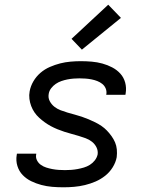

<svg xmlns="http://www.w3.org/2000/svg" viewBox="-20 -788 640 816"><path d="M250 8Q225 8 201.5 6Q178 4 155.5 -2Q133 -8 112.5 -18Q92 -28 76.5 -44Q61 -60 54 -82.5Q47 -105 51 -129L52 -135H134V-133Q131 -119 137 -107Q143 -95 153.5 -87.5Q164 -80 176.5 -76Q189 -72 202 -69.5Q215 -67 228.5 -66Q242 -65 256 -65Q269 -65 282.5 -66Q296 -67 309.5 -69.5Q323 -72 336.5 -76Q350 -80 362 -87.5Q374 -95 383 -106.5Q392 -118 395 -132Q397 -148 390 -162Q383 -176 371 -185.5Q359 -195 344 -200.5Q329 -206 314 -210.5Q299 -215 284 -219Q269 -223 253.5 -228Q238 -233 223.5 -239Q209 -245 196 -252Q183 -259 170.5 -268Q158 -277 146.5 -287.5Q135 -298 126.5 -310.5Q118 -323 112.5 -337.5Q107 -352 105 -368Q103 -384 106 -400Q110 -422 122 -442.5Q134 -463 152 -478.5Q170 -494 192 -503.5Q214 -513 235.5 -518.5Q257 -524 279.5 -526Q302 -528 323 -528Q347 -528 370 -526Q393 -524 415 -518Q437 -512 457 -501.5Q477 -491 491.5 -475Q506 -459 512 -437Q518 -415 514 -391L513 -385H431L432 -387Q434 -401 429 -412.5Q424 -424 414.5 -431.5Q405 -439 393.5 -443.5Q382 -448 369.5 -450.5Q357 -453 344 -454Q331 -455 317 -455Q305 -455 292.5 -454Q280 -453 267 -450.5Q254 -448 241 -443.5Q228 -439 217 -431.5Q206 -424 197.5 -413Q189 -402 187 -389Q184 -372 191.5 -358Q199 -344 211 -334.5Q223 -325 237.5 -319.5Q252 -314 267 -309.5Q282 -305 297.5 -301Q313 -297 327.5 -292Q342 -287 356.5 -281Q371 -275 385 -268Q399 -261 411.5 -252.5Q424 -244 434.5 -233Q445 -222 454 -209.5Q463 -197 469 -183Q475 -169 476.5 -153Q478 -137 476 -120Q472 -98 459 -77Q446 -56 427 -41Q408 -26 386 -16.5Q364 -7 341 -1.5Q318 4 295 6Q272 8 250 8ZM328 -577 284 -623 440 -768 494 -712Z"/></svg>

Font: Iosevka Extended
Style: Italic
Weight: 400
Width: 7
Italic angle: -9°
Monospace: yes
Designer: Belleve Invis
Foundry: Belleve Invis
Version: Version 32.5.0; ttfautohint (v1.8.4)